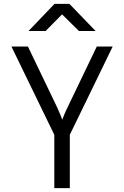

<svg xmlns="http://www.w3.org/2000/svg" viewBox="-20 -970 640 990"><path d="M260 0V-275L39 -730H124L272 -422Q283 -398 290.5 -380Q298 -362 301 -353Q304 -361 311.5 -379.5Q319 -398 331 -422L479 -730H561L340 -275V0ZM127 -810 261 -950H338L473 -810H387L300 -896L215 -810Z"/></svg>

Font: JetBrains Mono NL Light
Style: Regular
Weight: 300
Monospace: yes
Designer: Philipp Nurullin, Konstantin Bulenkov
Foundry: JetBrains
Version: Version 2.305; ttfautohint (v1.8.4.7-5d5b)